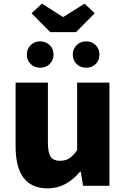

<svg xmlns="http://www.w3.org/2000/svg" viewBox="-20 -1024 694 1058"><path d="M243 14Q66 14 66 -217V-569H244V-239Q244 -182 260 -159Q275 -138 310 -138Q340 -138 361 -151Q382 -164 405 -196V-569H583V-284V0H438L425 -78H421Q344 14 243 14ZM201 -651Q169 -651 148.5 -671.5Q128 -692 128 -723Q128 -754 148.5 -775Q169 -796 201 -796Q233 -796 254 -775Q275 -754 275 -723Q275 -692 254 -671.5Q233 -651 201 -651ZM455 -651Q423 -651 402 -671.5Q381 -692 381 -723Q381 -754 402 -775Q423 -796 455 -796Q487 -796 507.5 -775Q528 -754 528 -723Q528 -692 507.5 -671.5Q487 -651 455 -651ZM257 -847 205 -899 154 -951 211 -1004 326 -931H330L446 -1004L502 -951L399 -847Z"/></svg>

Font: GenSekiGothic TW H
Style: Regular
Weight: 900
Version: Version 1.501;PS 1;hotconv 16.6.51;makeotf.lib2.5.65220